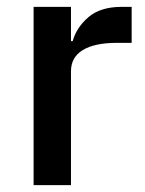

<svg xmlns="http://www.w3.org/2000/svg" viewBox="-20 -540 423 560"><path d="M78 0V-520H187V-420H192Q203 -460 238 -490Q273 -520 335 -520H364V-415H321Q256 -415 221.5 -394Q187 -373 187 -332V0Z"/></svg>

Font: IBM Plex Thai Medium
Style: Regular
Weight: 500
Designer: Mike Abbink, Paul van der Laan, Pieter van Rosmalen, Ben Mitchell, Mark Frömberg
Foundry: Bold Monday
Version: Version 1.0